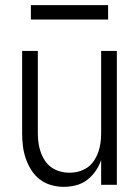

<svg xmlns="http://www.w3.org/2000/svg" viewBox="-20 -718 540 746"><path d="M227 8Q203 8 178.5 1Q154 -6 134.5 -21Q115 -36 101.5 -57.5Q88 -79 80 -102.5Q72 -126 69 -150.5Q66 -175 66 -200V-520H127V-200Q127 -181 129.5 -163Q132 -145 138 -127.5Q144 -110 154.5 -94Q165 -78 180 -67.5Q195 -57 213 -52Q231 -47 250 -47Q269 -47 287 -52Q305 -57 320 -67.5Q335 -78 345.5 -94Q356 -110 362 -127.5Q368 -145 370.5 -163Q373 -181 373 -200V-520H434V0H373V-96Q365 -73 351 -53Q337 -33 318 -18.5Q299 -4 275 2Q251 8 227 8ZM100 -642V-698H400V-642Z"/></svg>

Font: Iosevka Curly Light
Style: Regular
Weight: 300
Monospace: yes
Designer: Belleve Invis
Foundry: Belleve Invis
Version: Version 22.1.2; ttfautohint (v1.8.4)